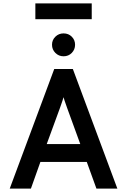

<svg xmlns="http://www.w3.org/2000/svg" viewBox="-20 -1104 744 1124"><path d="M37 0 297.5 -700H406.5L667 0H544.5L488 -156H216.5L161 0ZM253.5 -260.5H450L373 -472Q370 -480.5 366 -492Q362 -503.5 358 -514.8Q354 -526 352 -535Q349.5 -526 345.8 -514.8Q342 -503.5 338 -492Q334 -480.5 331 -472ZM352 -774.5Q324 -774.5 304.2 -794.2Q284.5 -814 284.5 -842Q284.5 -870 304.2 -889.2Q324 -908.5 352 -908.5Q381 -908.5 400.2 -889.2Q419.5 -870 419.5 -842Q419.5 -814 400.2 -794.2Q381 -774.5 352 -774.5ZM187 -991.5V-1084H517V-991.5Z"/></svg>

Font: Overpass SemiBold
Style: Regular
Weight: 600
Designer: Delve Withrington, Dave Bailey, Thomas Jockin
Foundry: Delve Fonts LLC
Version: Version 4.000